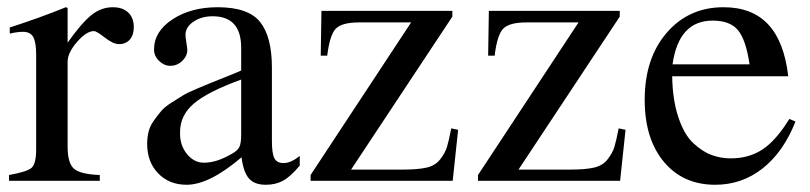

<svg xmlns="http://www.w3.org/2000/svg" viewBox="-20 -500 2240 531"><path d="M309 -378Q293 -378 270 -396Q247 -414 240 -414Q219 -414 193 -384Q167 -354 167 -329V-94Q167 -49 184.5 -33.5Q202 -18 256 -16V0H5V-16Q56 -25 68 -36.5Q80 -48 80 -87V-349Q80 -383 72 -397.5Q64 -412 44 -412Q27 -412 7 -407V-424Q91 -451 162 -480L167 -478V-382Q206 -437 233 -458.5Q260 -480 292 -480Q319 -480 334.5 -465.5Q350 -451 350 -425Q350 -403 339 -390.5Q328 -378 309 -378Z M387 -102Q387 -120 391 -136Q395 -152 405.5 -166.5Q416 -181 425.5 -192.5Q435 -204 454 -216Q473 -228 485 -235.5Q497 -243 523 -254Q549 -265 562.5 -270.5Q576 -276 605 -287.5Q634 -299 647 -305V-368Q647 -455 568 -455Q537 -455 515 -440Q493 -425 493 -404Q493 -396 495.5 -381.5Q498 -367 498 -362Q498 -345 484 -331.5Q470 -318 451 -318Q434 -318 420 -331.5Q406 -345 406 -363Q406 -413 457 -446.5Q508 -480 582 -480Q667 -480 699.5 -439Q732 -398 732 -313V-110Q732 -75 739 -62Q746 -49 764 -49Q785 -49 809 -69V-42Q783 -11 762.5 0Q742 11 715 11Q683 11 668 -7Q653 -25 648 -65Q559 11 496 11Q448 11 417.5 -20.5Q387 -52 387 -102ZM647 -128V-280Q554 -246 516 -213.5Q478 -181 478 -135V-130Q478 -97 497.5 -73.5Q517 -50 544 -50Q579 -50 620 -74Q637 -83 642 -93.5Q647 -104 647 -128Z M1095 -31Q1136 -31 1160 -36.5Q1184 -42 1197.5 -59.5Q1211 -77 1216 -93Q1221 -109 1228 -145L1247 -141L1232 0H839V-16L1117 -438H973Q926 -438 909 -421Q892 -404 885 -346H867L869 -470H1231V-454L951 -31Z M1558 -31Q1599 -31 1623 -36.5Q1647 -42 1660.5 -59.5Q1674 -77 1679 -93Q1684 -109 1691 -145L1710 -141L1695 0H1302V-16L1580 -438H1436Q1389 -438 1372 -421Q1355 -404 1348 -346H1330L1332 -470H1694V-454L1414 -31Z M1839 -289Q1840 -224 1856 -176Q1872 -128 1897 -104.5Q1922 -81 1947.5 -71.5Q1973 -62 2001 -62Q2051 -62 2088.5 -86.5Q2126 -111 2163 -171L2180 -164Q2147 -80 2089.5 -34.5Q2032 11 1958 11Q1869 11 1816 -52.5Q1763 -116 1763 -224Q1763 -339 1824 -409.5Q1885 -480 1981 -480Q2060 -480 2104.5 -432.5Q2149 -385 2160 -289ZM1840 -322H2053Q2043 -390 2021 -416.5Q1999 -443 1951 -443Q1857 -443 1840 -322Z"/></svg>

Font: MM Ethnic
Style: Regular
Weight: 400
Designer: Khon Soe Zaw Thu
Version: Version 1.00 July 18, 2016, initial release